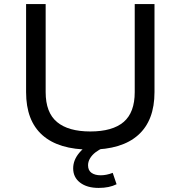

<svg xmlns="http://www.w3.org/2000/svg" viewBox="-20 -725 886 942"><path d="M423 9Q268 9 188 -62Q108 -133 108 -273V-705H204V-273Q204 -173 259.5 -126.5Q315 -80 423 -80Q532 -80 586.5 -126.5Q641 -173 641 -273V-705H738V-273Q738 -134 658 -62.5Q578 9 423 9ZM464 197Q407 197 373 171Q339 145 339 101Q339 60 369.5 24Q400 -12 453 -35L487 0Q466 9 449 22Q432 35 422 51.5Q412 68 412 86Q412 111 429 123Q446 135 474 135Q488 135 503 132Q518 129 533 123L552 179Q534 188 512 192.5Q490 197 464 197Z"/></svg>

Font: Nunito Sans 7pt SemiExpanded
Style: Regular
Weight: 400
Width: 6
Designer: Vernon Adams
Foundry: Vernon Adams
Version: Version 3.101;gftools[0.9.27]